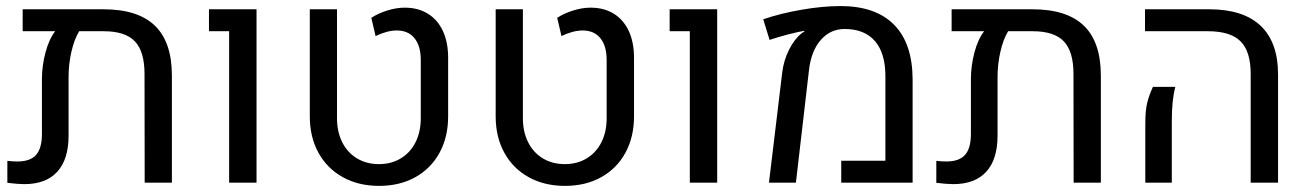

<svg xmlns="http://www.w3.org/2000/svg" viewBox="-20 -606 4334 637"><path d="M550.3 -355V0H460L459.5 -360.4Q459.5 -435.1 427.5 -468.8Q395.5 -502.4 324.2 -502.4H242.7Q226.6 -476.1 217 -434.8Q207.5 -393.6 207.5 -350.1V-156.2Q207.5 -77.1 169.9 -36.1Q132.3 4.9 60.5 4.9Q39.6 4.9 4.4 0.5V-72.3Q20 -70.3 38.1 -70.3Q80.6 -70.3 99.9 -92.3Q119.1 -114.3 119.1 -161.6V-343.3Q119.1 -387.7 130.9 -431.9Q142.6 -476.1 163.1 -502.4H55.2V-575.2H323.2Q437.5 -575.2 493.9 -520.8Q550.3 -466.3 550.3 -355Z M740.2 -502.4H673.3V-575.2H831.1V0H740.2Z M1007.8 -220.2V-575.2H1098.1V-213.9Q1098.1 -168.5 1115.5 -134Q1132.8 -99.6 1164.3 -80.6Q1195.8 -61.5 1237.3 -61.5Q1278.3 -61.5 1309.8 -80.6Q1341.3 -99.6 1358.6 -134Q1376 -168.5 1376 -213.9V-406.7Q1376 -453.6 1355.2 -479.2Q1334.5 -504.9 1296.4 -504.9Q1264.6 -504.9 1226.1 -486.3L1211.9 -546.9Q1236.3 -562.5 1265.9 -571.5Q1295.4 -580.6 1322.8 -580.6Q1367.2 -580.6 1399.7 -560.5Q1432.1 -540.5 1449.5 -502.9Q1466.8 -465.3 1466.8 -414.1V-220.2Q1466.8 -151.4 1438.2 -99.1Q1409.7 -46.9 1357.9 -18.1Q1306.2 10.7 1237.8 10.7Q1169.4 10.7 1117.4 -18.1Q1065.4 -46.9 1036.6 -99.1Q1007.8 -151.4 1007.8 -220.2Z M1624.5 -220.2V-575.2H1714.8V-213.9Q1714.8 -168.5 1732.2 -134Q1749.5 -99.6 1781 -80.6Q1812.5 -61.5 1854 -61.5Q1895 -61.5 1926.5 -80.6Q1958 -99.6 1975.3 -134Q1992.7 -168.5 1992.7 -213.9V-406.7Q1992.7 -453.6 1971.9 -479.2Q1951.2 -504.9 1913.1 -504.9Q1881.3 -504.9 1842.8 -486.3L1828.6 -546.9Q1853 -562.5 1882.6 -571.5Q1912.1 -580.6 1939.5 -580.6Q1983.9 -580.6 2016.4 -560.5Q2048.8 -540.5 2066.2 -502.9Q2083.5 -465.3 2083.5 -414.1V-220.2Q2083.5 -151.4 2054.9 -99.1Q2026.4 -46.9 1974.6 -18.1Q1922.9 10.7 1854.5 10.7Q1786.1 10.7 1734.1 -18.1Q1682.1 -46.9 1653.3 -99.1Q1624.5 -151.4 1624.5 -220.2Z M2268.6 -502.4H2201.7V-575.2H2359.4V0H2268.6Z M2575.2 -365.7Q2580.1 -405.8 2597.9 -441.2Q2615.7 -476.6 2639.6 -495.6Q2641.6 -497.1 2649.4 -502.4L2648.4 -503.9Q2626.5 -500 2593.5 -491.5Q2560.5 -482.9 2533.2 -473.6L2512.2 -542Q2568.8 -561.5 2639.2 -573.7Q2709.5 -585.9 2768.6 -585.9Q2884.8 -585.9 2946 -524.2Q3007.3 -462.4 3007.8 -342.8V0H2771V-72.8H2917.5V-353Q2917.5 -429.7 2882.8 -469.7Q2848.1 -509.8 2782.2 -509.8Q2734.9 -509.8 2703.1 -473.4Q2671.4 -437 2664.1 -374.5L2620.6 0H2531.2Z M3632.3 -355V0H3542L3541.5 -360.4Q3541.5 -435.1 3509.5 -468.8Q3477.5 -502.4 3406.2 -502.4H3324.7Q3308.6 -476.1 3299.1 -434.8Q3289.6 -393.6 3289.6 -350.1V-156.2Q3289.6 -77.1 3252 -36.1Q3214.4 4.9 3142.6 4.9Q3121.6 4.9 3086.4 0.5V-72.3Q3102.1 -70.3 3120.1 -70.3Q3162.6 -70.3 3181.9 -92.3Q3201.2 -114.3 3201.2 -161.6V-343.3Q3201.2 -387.7 3212.9 -431.9Q3224.6 -476.1 3245.1 -502.4H3137.2V-575.2H3405.3Q3519.5 -575.2 3575.9 -520.8Q3632.3 -466.3 3632.3 -355Z M4129.4 -360.8Q4129.4 -435.5 4095.7 -469Q4062 -502.4 3987.3 -502.4H3778.8V-575.2H3991.7Q4104.5 -575.2 4162.4 -520.5Q4220.2 -465.8 4220.2 -358.4V0H4129.4ZM3779.8 -196.3Q3779.8 -240.7 3786.4 -266.4Q3793 -292 3805.2 -317.9H3879.4Q3873.5 -295.4 3870.6 -268.1Q3867.7 -240.7 3867.7 -202.1V0H3779.8Z"/></svg>

Font: Heebo
Style: Regular
Weight: 400
Designer: Oded Ezer
Foundry: Meir Sadan
Version: Version 2.001; ttfautohint (v1.5.14-ce02) -l 8 -r 50 -G 200 